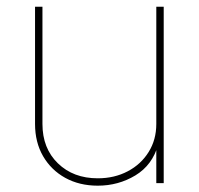

<svg xmlns="http://www.w3.org/2000/svg" viewBox="-20 -556 603 583"><path d="M276.9 7.8Q221.2 7.8 178.2 -15.9Q135.3 -39.6 110.8 -81.8Q86.4 -124 86.4 -179.7V-535.6H108.9V-179.7Q108.9 -105.5 155.8 -60.1Q202.6 -14.6 276.9 -14.6Q327.6 -14.6 367.9 -35.9Q408.2 -57.1 431.4 -94.5Q454.6 -131.8 454.6 -179.7V-535.6H477.1V0H454.6V-117.2H460.4Q442.9 -54.7 391.1 -23.4Q339.4 7.8 276.9 7.8Z"/></svg>

Font: Inter 20pt Thin
Style: Regular
Weight: 250
Version: Version 4.001;git-66647c0bb